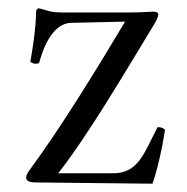

<svg xmlns="http://www.w3.org/2000/svg" viewBox="-20 -439 450 462"><path d="M73 -419C71 -419 67 -415 67 -413C66 -370 61 -337 53 -290C61 -286 63 -284 74 -287C93 -357 122 -383.3 151 -384L281 -387C216 -278 126 -131 52 -31C44 -20 43 -16 43 -11C43 -4 51 -0.1 65 0L347 3C358 -29 370 -79 377 -127C371 -131 370 -133 359 -133L345 -105C321 -55 302 -22 252 -22H120C191 -112 285 -272 344 -369C359 -393 361 -400 361 -404C361 -408 357 -411 350 -411C345 -411 318 -409 290 -409H129C98 -409 90 -416 73 -419Z"/></svg>

Font: Libertinus Serif Display
Style: Regular
Weight: 400
Designer: Philipp H. Poll
Foundry: Khaled Hosny
Version: Version 6.1